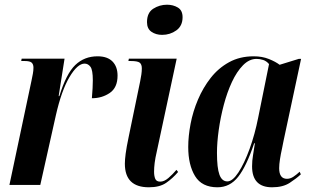

<svg xmlns="http://www.w3.org/2000/svg" viewBox="-20 -785 1319 815"><path d="M114 -444Q117 -459 119.5 -472Q122 -485 122 -498Q122 -512 114.5 -519Q107 -526 85 -526H70L72 -536H254L229 -377H232Q261 -472 299.5 -509Q338 -546 394 -546Q436 -546 457.5 -524Q479 -502 479 -464Q479 -413 446 -390.5Q413 -368 370 -368Q372 -392 373 -410.5Q374 -429 374 -444Q374 -488 364 -501.5Q354 -515 339 -515Q309 -515 275 -458Q241 -401 217 -295L151 0H20Z M668 -637Q642 -637 623 -650Q604 -663 604 -691Q604 -731 630.5 -748Q657 -765 689 -765Q715 -765 735 -753Q755 -741 755 -712Q755 -675 728.5 -656Q702 -637 668 -637ZM612 10Q510 10 510 -90Q510 -107 513.5 -133.5Q517 -160 526 -203L575 -440Q578 -455 580 -468.5Q582 -482 582 -495Q582 -512 573 -519Q564 -526 535 -526H525L527 -536H730L646 -144Q639 -114 636.5 -93.5Q634 -73 634 -56Q634 -38 639 -26Q644 -14 660 -14Q677 -14 695 -29.5Q713 -45 729 -64L736 -55Q713 -28 685.5 -9Q658 10 612 10Z M903 10Q837 10 808 -37.5Q779 -85 779 -161Q779 -207 789 -259.5Q799 -312 820.5 -362.5Q842 -413 874.5 -454.5Q907 -496 952.5 -521Q998 -546 1057 -546Q1093 -546 1121.5 -534.5Q1150 -523 1167 -510L1248 -535H1258L1184 -189Q1182 -176 1177 -154Q1172 -132 1168.5 -109.5Q1165 -87 1165 -71Q1165 -26 1198 -26Q1212 -26 1225 -34.5Q1238 -43 1252 -56L1257 -45Q1239 -28 1210 -9Q1181 10 1135 10Q1050 10 1050 -79Q1050 -103 1054 -126Q1058 -149 1062 -177H1059Q1026 -79 991 -34.5Q956 10 903 10ZM945 -15Q967 -15 992 -53Q1017 -91 1039.5 -153Q1062 -215 1076 -286L1122 -513Q1111 -526 1097 -530.5Q1083 -535 1069 -535Q1038 -535 1011.5 -508Q985 -481 964.5 -437Q944 -393 930 -340Q916 -287 908.5 -233.5Q901 -180 901 -136Q901 -72 911.5 -43.5Q922 -15 945 -15Z"/></svg>

Font: Noto Serif Display ExtraCondensed
Style: Bold Italic
Weight: 700
Width: 2
Italic angle: -12°
Designer: Monotype Design Team
Foundry: Monotype Imaging Inc.
Version: Version 2.009